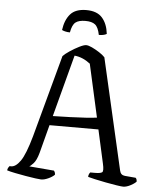

<svg xmlns="http://www.w3.org/2000/svg" viewBox="-60 -955 825 1005"><g transform="rotate(5 353.0 -452.0)"><path d="M194 0Q187 0 164.5 -3Q142 -6 113 -11Q84 -16 56.5 -21.5Q29 -27 13 -32Q13 -39 16.5 -45.5Q20 -52 23 -55H32Q56 -55 80.5 -90Q105 -125 132 -221L249 -653Q260 -665 284 -681Q308 -697 332 -709Q356 -721 368 -721Q380 -721 399 -712Q418 -703 437.5 -690.5Q457 -678 468 -666L602 -82Q607 -59 629 -57L686 -52Q693 -46 693 -32Q681 -20 661 -10Q641 0 625 0Q616 0 590 -4Q564 -8 532.5 -14Q501 -20 474.5 -26Q448 -32 438 -35Q438 -43 441 -49.5Q444 -56 447 -59H472Q500 -59 509 -65.5Q518 -72 509 -111L470 -287H213L174 -138Q163 -98 147.5 -81.5Q132 -65 126 -63L257 -52Q259 -50 261.5 -44.5Q264 -39 264 -31Q252 -19 231 -9.5Q210 0 194 0ZM226 -336Q272 -337 317 -338.5Q362 -340 399 -342.5Q436 -345 457 -348L395 -626Q355 -657 312 -661ZM353 -904Q409 -904 436.5 -873Q464 -842 470 -789Q466 -786 455.5 -783Q445 -780 429 -780Q421 -820 404 -833.5Q387 -847 353 -847Q318 -847 301 -833.5Q284 -820 277 -780Q263 -780 251.5 -783Q240 -786 235 -789Q242 -842 269 -873Q296 -904 353 -904Z"/></g></svg>

Font: Texturina 72pt
Style: Regular
Weight: 400
Designer: Guillermo Torres Carreño
Foundry: Omnibus-Type
Version: Version 1.002; ttfautohint (v1.8.3)